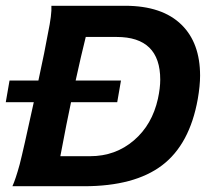

<svg xmlns="http://www.w3.org/2000/svg" viewBox="-36 -645 728 665"><path d="M649 -302Q621 -145 525.5 -72.5Q430 0 255 0H7Q18 -24 32 -75Q44 -121 81 -291H-16L-3 -366H97Q120 -472 130 -529Q144 -596 142 -625H397Q526 -625 593 -559Q657 -496 657 -383Q657 -348 649 -302ZM511 -303Q519 -340 519 -369Q519 -517 368 -517H261Q245 -453 226 -366H383L370 -291H210Q196 -226 173 -104H276Q364 -104 428 -159Q491 -213 511 -303Z"/></svg>

Font: GFS Neohellenic Rg
Style: Bold Italic
Weight: 700
Italic angle: -12°
Designer: Designed by Takis Katsoulidis and George D. Matthiopoulos.
Foundry: Designed by Takis Katsoulidis and George D. Matthiopoulos.
Version: Version 1.0